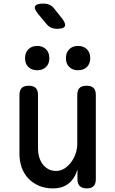

<svg xmlns="http://www.w3.org/2000/svg" viewBox="-20 -1036 640 1066"><path d="M409 -234V-508Q409 -535 421.5 -547.5Q434 -560 461 -560Q487 -560 499.5 -547.5Q512 -535 512 -508V-41Q512 -15 499.5 -2.5Q487 10 462 10Q437 10 423.5 -2.5Q410 -15 410 -41V-95Q396 -46 362 -18Q328 10 274 10Q232 10 198 -4Q164 -18 139 -43.5Q114 -69 101 -104.5Q88 -140 88 -183V-508Q88 -535 100.5 -547.5Q113 -560 139 -560Q166 -560 178.5 -547.5Q191 -535 191 -508V-210Q191 -186 197.5 -164Q204 -142 216.5 -125Q229 -108 247.5 -97.5Q266 -87 292 -87Q318 -87 339.5 -101.5Q361 -116 376.5 -137.5Q392 -159 400.5 -185Q409 -211 409 -234ZM413 -646Q383 -646 364.5 -664Q346 -682 346 -713Q346 -744 364.5 -762.5Q383 -781 413 -781Q444 -781 462.5 -762.5Q481 -744 481 -713Q481 -682 462.5 -664Q444 -646 413 -646ZM187 -646Q156 -646 137.5 -664Q119 -682 119 -713Q119 -744 137.5 -762.5Q156 -781 187 -781Q217 -781 235.5 -762.5Q254 -744 254 -713Q254 -682 235.5 -664Q217 -646 187 -646ZM238 -903 192 -958Q168 -987 175 -1001.5Q182 -1016 220 -1016Q240 -1016 255 -1009.5Q270 -1003 282 -987L325 -933Q347 -904 340 -890Q333 -876 297 -876Q279 -876 264 -882.5Q249 -889 238 -903Z"/></svg>

Font: Maple Mono Medium
Style: Regular
Weight: 500
Monospace: yes
Designer: subframe7536
Version: Version 7.000